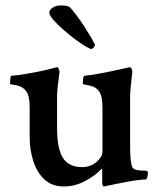

<svg xmlns="http://www.w3.org/2000/svg" viewBox="-20 -672 582 698"><path d="M211.9 5.9Q168 5.9 140.6 -20.5Q113.3 -46.9 100.6 -87.9Q87.9 -128.9 87.9 -171.9V-281.2Q87.9 -328.1 72.3 -343.8Q63.5 -354.5 50.3 -358.9Q37.1 -363.3 26.9 -364.3Q16.6 -365.2 16.6 -367.2Q16.6 -394.5 21.5 -396.5Q44.9 -398.4 74.2 -403.3Q103.5 -408.2 128.9 -413.6Q154.3 -418.9 164.1 -421.9Q171.9 -423.8 178.7 -425.8Q185.5 -427.7 186.5 -427.7Q191.4 -427.7 193.8 -420.9Q196.3 -414.1 196.3 -410.2Q187.5 -344.7 187.5 -324.2V-207Q187.5 -130.9 209 -97.7Q230.5 -64.5 278.3 -64.5Q309.6 -64.5 331.1 -83.5Q352.5 -102.5 352.5 -120.1V-281.2Q352.5 -328.1 336.9 -343.8Q328.1 -354.5 314.9 -358.4Q301.8 -362.3 291.5 -363.8Q281.2 -365.2 281.2 -367.2Q281.2 -395.5 287.1 -396.5Q305.7 -398.4 334 -403.3Q362.3 -408.2 392.1 -414.6Q421.9 -420.9 443.4 -425.8L451.2 -427.7Q456.1 -427.7 459 -420.9Q461.9 -414.1 460.9 -410.2Q457 -377 455.1 -356Q453.1 -335 453.1 -326.2V-132.8Q453.1 -108.4 455.1 -90.8Q457 -73.2 460.9 -64.5Q464.8 -56.6 476.6 -54.2Q488.3 -51.8 499.5 -51.8Q510.7 -51.8 513.7 -50.8Q517.6 -49.8 517.6 -42Q517.6 -38.1 515.6 -28.8Q513.7 -19.5 509.8 -19.5Q488.3 -19.5 445.8 -11.7Q403.3 -3.9 358.4 5.9Q351.6 5.9 351.6 -9.8V-52.7Q351.6 -57.6 348.6 -57.6Q326.2 -33.2 289.1 -13.7Q252 5.9 211.9 5.9ZM311.5 -494.1Q306.6 -494.1 289.6 -504.4Q272.5 -514.6 250.5 -531.2Q228.5 -547.9 207.5 -566.4Q186.5 -585 172.9 -601.1Q159.2 -617.2 159.2 -627Q159.2 -634.8 170.9 -643.6Q182.6 -652.3 202.1 -652.3Q227.5 -652.3 235.4 -644.5Q260.7 -615.2 285.6 -577.1Q310.5 -539.1 325.2 -509.8Q325.2 -504.9 320.8 -499.5Q316.4 -494.1 311.5 -494.1Z"/></svg>

Font: Crimson Text SemiBold
Style: Regular
Weight: 600
Designer: Sebastian Kosch
Foundry: Sebastian Kosch
Version: Version 1.100; ttfautohint (v1.8.4)